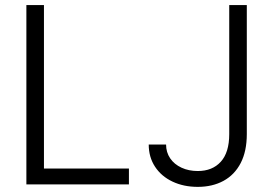

<svg xmlns="http://www.w3.org/2000/svg" viewBox="-20 -727 1077 757"><path d="M84 -707H153.3V-62.5H488.3V0H84ZM953.1 -707V-198.2Q953.1 -130.9 929 -84.2Q904.8 -37.6 861.1 -13.9Q817.4 9.8 759.8 9.8Q704.1 9.8 660.2 -11Q616.2 -31.7 591.3 -69.6Q566.4 -107.4 566.4 -157.2H634.8Q634.8 -126.5 650.9 -102.8Q667 -79.1 695.6 -65.9Q724.1 -52.7 759.8 -52.7Q817.4 -52.7 850.6 -89.4Q883.8 -126 883.8 -198.2V-707Z"/></svg>

Font: Pretendard Std Light
Style: Regular
Weight: 300
Designer: Base glyphs from Inter by Rasmus Andersson; Hangeul glyphs from Noto Sans CJK(Source Han Sans) by Jang Soo-young and Kan
Foundry: Kil Hyung-jin
Version: Version 1.309